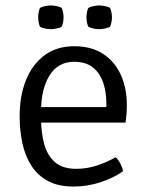

<svg xmlns="http://www.w3.org/2000/svg" viewBox="-20 -672 542 704"><path d="M97 -222.5V-279.5H370V-293.5Q370 -335 358.2 -369.5Q346.5 -404 320.5 -424.8Q294.5 -445.5 252 -445.5Q192.5 -445.5 161.5 -395.2Q130.5 -345 130.5 -263V-239.5Q130.5 -185.5 142.2 -143.2Q154 -101 182 -77Q210 -53 259 -53Q299 -53 335.2 -65Q371.5 -77 404 -95.5Q414.5 -86 422 -71Q429.5 -56 431 -44Q396.5 -19.5 348.5 -3.8Q300.5 12 249 12Q193 12 155 -8.8Q117 -29.5 94.2 -65.8Q71.5 -102 61.8 -148.2Q52 -194.5 52 -246Q52 -320 75.2 -378Q98.5 -436 143.2 -469.2Q188 -502.5 252 -502.5Q316 -502.5 359 -473.8Q402 -445 423.5 -396.5Q445 -348 445 -289Q445 -270 444 -255.5Q443 -241 440.5 -222.5ZM120 -608.5Q120 -617.5 121.8 -627Q123.5 -636.5 126.5 -643Q133 -647 145 -649.5Q157 -652 166.5 -652Q175.5 -652 187.8 -649.5Q200 -647 206 -643Q209.5 -636.5 211.2 -627Q213 -617.5 213 -608.5Q213 -599.5 211.2 -590Q209.5 -580.5 206 -574Q200 -570 187.8 -567.5Q175.5 -565 166.5 -565Q157 -565 145 -567.5Q133 -570 126.5 -574Q123.5 -580.5 121.8 -590Q120 -599.5 120 -608.5ZM297 -608.5Q297 -617.5 298.8 -627Q300.5 -636.5 304 -643Q310 -647 322.2 -649.5Q334.5 -652 343.5 -652Q353 -652 365.2 -649.5Q377.5 -647 383.5 -643Q386.5 -636.5 388.5 -627Q390.5 -617.5 390.5 -608.5Q390.5 -599.5 388.5 -590Q386.5 -580.5 383.5 -574Q377.5 -570 365.2 -567.5Q353 -565 343.5 -565Q334.5 -565 322.2 -567.5Q310 -570 304 -574Q300.5 -580.5 298.8 -590Q297 -599.5 297 -608.5Z"/></svg>

Font: Signika
Style: Regular
Weight: 300
Designer: Anna Giedry
Foundry: Anna Giedry
Version: Version 2.000